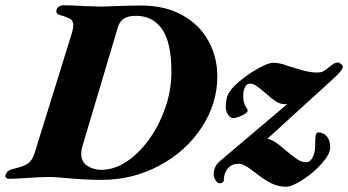

<svg xmlns="http://www.w3.org/2000/svg" viewBox="-82 -675 1320 728"><path d="M156 -1Q122 -4 106 -4Q86 -4 67 -3Q48 -2 33 -1Q-25 3 -48 3Q-55 3 -59 -1.5Q-63 -6 -61 -12Q-55 -29 -35 -34Q7 -43 24 -55Q41 -67 50 -97L191 -551Q196 -569 196 -579Q196 -595 185 -602.5Q174 -610 145 -618Q127 -623 133 -640Q135 -646 142.5 -650.5Q150 -655 156 -655Q192 -655 233 -652Q285 -650 304 -650Q319 -650 357 -652Q409 -654 454 -654Q544 -654 609.5 -617.5Q675 -581 708.5 -519.5Q742 -458 742 -385Q742 -282 682.5 -191.5Q623 -101 522 -47Q421 7 303 7Q238 7 156 -1ZM568 -402Q568 -514 532.5 -564.5Q497 -615 434 -615Q405 -615 388.5 -605Q372 -595 365 -572L230 -119Q226 -106 226 -92Q226 -61 249.5 -46Q273 -31 302 -31Q367 -31 429 -86Q491 -141 529.5 -227.5Q568 -314 568 -402ZM1218 -422Q1218 -409 1179 -374L932 -149Q949 -145 965 -134Q981 -123 1000 -106Q1028 -82 1045 -71Q1062 -60 1080 -60Q1094 -60 1103.5 -78.5Q1113 -97 1113 -123Q1113 -151 1115 -162Q1117 -173 1126 -173Q1143 -173 1156.5 -158.5Q1170 -144 1170 -116Q1170 -91 1138.5 -55.5Q1107 -20 1066 6.5Q1025 33 1002 33Q974 33 949 21Q924 9 898 -11Q890 -17 873.5 -29.5Q857 -42 845 -48Q833 -54 822 -54Q797 -54 782 -36.5Q767 -19 767 5Q767 20 751 20Q742 20 735 8Q728 -4 728 -15Q728 -27 734 -41Q740 -55 754 -66L1008 -281Q1004 -280 998 -280Q980 -280 964 -290.5Q948 -301 921 -325Q901 -342 889 -350Q877 -358 866 -358Q853 -358 846.5 -343.5Q840 -329 840 -310Q840 -284 852 -267Q857 -261 857 -256Q857 -251 852 -247Q844 -240 827 -233.5Q810 -227 802 -227Q793 -227 783.5 -239.5Q774 -252 774 -272Q774 -306 789.5 -328.5Q805 -351 839 -377Q865 -398 900.5 -417.5Q936 -437 954 -437Q979 -437 1010 -425L1036 -417Q1087 -400 1119 -400Q1134 -400 1142.5 -404Q1151 -408 1165 -420Q1186 -438 1198 -438Q1204 -438 1211 -432.5Q1218 -427 1218 -422Z"/></svg>

Font: EB Garamond ExtraBold
Style: Italic
Weight: 800
Italic angle: -17.2°
Designer: Georg Duffner and Octavio Pardo
Foundry: Georg Duffner
Version: Version 1.000